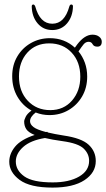

<svg xmlns="http://www.w3.org/2000/svg" viewBox="-20 -603 470 850"><path d="M262 -3Q341 8.5 372.5 37.8Q404 67 404 110Q404 161.5 354 194.5Q304 227.5 212.5 227.5Q113 227.5 67 193.5Q21 159.5 21 113Q21 77.5 47 46Q73 14.5 133.5 -5.5Q106 -16.5 96.5 -31Q87 -45.5 87 -65Q87 -72 93.8 -86Q100.5 -100 119.5 -113.5Q81 -134.5 57.5 -174.2Q34 -214 34 -265.5Q34 -315 56.5 -353Q79 -391 117 -412.5Q155 -434 201 -434Q265.5 -434 311.5 -392L322 -406.5Q355 -449.5 389.5 -449.5Q407.5 -449.5 419 -440.5Q430.5 -431.5 430.5 -418.5Q430.5 -396.5 411 -396.5Q395.5 -396.5 390 -407.2Q384.5 -418 372.5 -418Q359.5 -418 350.2 -406.8Q341 -395.5 327.5 -375.5Q345.5 -353.5 355.8 -325.2Q366 -297 366 -264Q366 -214.5 343.5 -176Q321 -137.5 283.2 -115.5Q245.5 -93.5 199 -93.5Q167 -93.5 138 -105Q113 -85.5 113 -66.5Q113 -52.5 128 -40.8Q143 -29 183.5 -18.5Q186 -19 189 -19.5L192 -16.5Q220.5 -9.5 262 -3ZM198 -411Q138 -411 101 -370Q64 -329 64 -264.5Q64 -198 103 -156.8Q142 -115.5 202.5 -115.5Q262 -115.5 298.8 -157.8Q335.5 -200 335.5 -263.5Q335.5 -329 297.2 -370Q259 -411 198 -411ZM50 112Q50 151 87.5 177.8Q125 204.5 213.5 204.5Q285.5 204.5 330 178.8Q374.5 153 374.5 109Q374.5 78 350.5 54.8Q326.5 31.5 257.5 22Q210.5 15.5 179 8Q115 18.5 82.5 47.8Q50 77 50 112ZM211.5 -498Q266 -498 287 -574.5Q289.5 -583 295.5 -583Q303 -583 303 -574.5Q302 -529 276.8 -499.5Q251.5 -470 211.5 -470Q171.5 -470 146.5 -499.5Q121.5 -529 120.5 -574.5Q120.5 -583 127.5 -583Q132.5 -583 136 -574.5Q157 -498 211.5 -498Z"/></svg>

Font: Fraunces 144pt SuperSoft Thin
Style: Regular
Weight: 100
Version: Version 1.000;[0bf87f6ff]